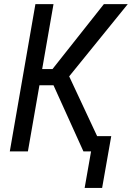

<svg xmlns="http://www.w3.org/2000/svg" viewBox="-20 -731 644 927"><path d="M238.3 -319.3H170.4L114.7 0H27.3L150.9 -710.9H238.3L183.6 -397.5H233.4L481.4 -710.9H596.7L314 -362.3L483.4 0H382.8ZM473.1 176.3H388.7L432.6 -73.7H517.1Z"/></svg>

Font: MAUL Condensed Italic
Style: Condenced Regular Italic
Weight: 400
Italic angle: -12°
Designer: MAUL
Version: Version 1.0; 2020; ttfautohint (v1.8.3)